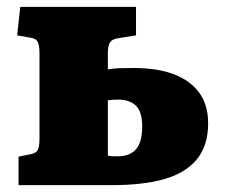

<svg xmlns="http://www.w3.org/2000/svg" viewBox="-20 -539 664 559"><path d="M34 0V-83L69 -90Q85 -93 90 -102.5Q95 -112 95 -138V-382Q95 -408 89.5 -417.5Q84 -427 70 -429L30 -436L39 -519H376V-436L326 -428Q308 -426 301 -416.5Q294 -407 294 -384V-337Q312 -340 329.5 -340.5Q347 -341 370 -341Q439 -341 487 -322.5Q535 -304 560.5 -268.5Q586 -233 586 -180Q586 -115 553 -75Q520 -35 458 -17.5Q396 0 307 0ZM324 -84Q358 -84 376 -104.5Q394 -125 394 -171Q394 -214 375.5 -231.5Q357 -249 325 -249Q317 -249 309 -248.5Q301 -248 294 -247V-86Q301 -84 308 -84Q315 -84 324 -84Z"/></svg>

Font: Literata ExtraBold
Style: Regular
Weight: 800
Designer: Latin by Veronika Burian and Jose Scaglione. Greek by Irene Vlachou. Cyrillic by Vera Evstafieva.
Foundry: TypeTogether
Version: Version 3.103;gftools[0.9.29]